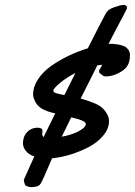

<svg xmlns="http://www.w3.org/2000/svg" viewBox="-20 -688 547 779"><path d="M507.3 -464.8Q507.3 -433.6 494.1 -417Q483.4 -402.3 458.3 -390.1Q433.1 -377.9 410.2 -377.9Q400.9 -377.9 394.8 -383.3Q388.7 -388.7 387.2 -389.2Q381.8 -391.6 381.8 -399.9Q381.8 -403.3 387 -410.4Q392.1 -417.5 394 -425.3Q379.4 -422.9 375 -422.9Q368.2 -409.2 345 -363Q321.8 -316.9 307.1 -288.1Q346.2 -277.3 374 -264.2Q396 -253.4 409.2 -233.9Q422.4 -214.4 422.4 -197.3Q422.4 -166 398.9 -137.9Q375.5 -109.9 339.8 -91.3Q304.2 -72.8 265.1 -60.8Q226.1 -48.8 191.4 -45.9Q152.8 44.9 145 57.1Q142.1 62 137 64.9Q131.8 67.9 128.4 68.6Q125 69.3 119.9 70.1Q114.7 70.8 114.3 70.8Q112.3 71.3 108.9 71.3Q99.1 71.3 90.3 67.9Q81.5 64.5 81.1 60.1Q80.6 58.1 78.6 53Q76.7 47.9 76.7 44.4Q76.7 42 78.1 38.1Q111.8 -37.1 119.1 -53.2Q95.7 -61.5 84.5 -76.2Q73.2 -90.8 73.2 -106.9Q73.2 -134.3 90.3 -152.1Q107.4 -169.9 131.3 -169.9Q152.3 -169.9 152.3 -157.7Q152.3 -155.3 151.9 -151.4Q151.4 -147.5 151.4 -146Q151.4 -135.3 157.2 -132.3Q163.6 -145 179.2 -177.5Q194.8 -210 204.1 -228Q172.4 -234.4 151.1 -246.3Q129.9 -258.3 120.1 -281.2Q114.3 -293.9 114.3 -304.2Q114.3 -336.4 134.8 -367.2Q155.3 -397.9 189 -421.4Q222.7 -444.8 259.8 -462.4Q296.9 -480 336.4 -492.2Q391.6 -601.6 410.2 -635.3Q418 -649.9 444.1 -658.9Q470.2 -668 482.4 -668Q487.8 -668 491.7 -664.6Q495.6 -661.1 495.6 -655.8Q495.6 -653.3 482.4 -628.4Q474.6 -613.8 468.8 -602.8Q462.9 -591.8 449.2 -565.7Q435.5 -539.6 420.4 -510.3Q449.2 -510.3 468.3 -505.6Q487.3 -501 494.6 -493.4Q502 -485.8 504.4 -480Q506.8 -474.1 507.3 -467.3Q507.3 -465.3 507.3 -464.8ZM286.1 -392.1Q250 -373.5 223.1 -351.1Q196.3 -328.6 196.3 -320.3Q196.3 -314 206.8 -310.3Q217.3 -306.6 241.2 -302.2Q264.2 -348.6 286.1 -392.1ZM269 -211.9Q268.1 -210 230.5 -133.3Q272.9 -141.1 300.5 -156.2Q328.1 -171.4 328.1 -185.1Q328.1 -198.7 269 -211.9Z"/></svg>

Font: Yellowtail
Style: Regular
Weight: 400
Designer: Astigmatic (AOETI)
Foundry: Astigmatic (AOETI)
Version: Version 1.000